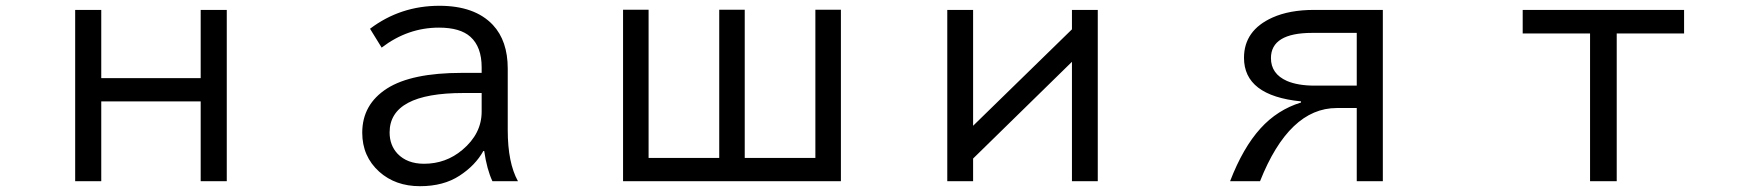

<svg xmlns="http://www.w3.org/2000/svg" viewBox="-20 -599 6040 661"><path d="M238.8 -564.9H328.6V-330.1H670.9V-564.9H760.7V24.9H670.9V-250H328.6V24.9H238.8Z M1638.2 -348.1V-367.2Q1638.2 -437.5 1599.6 -472.2Q1564.5 -503.9 1491.2 -503.9Q1383.8 -503.9 1293.9 -435.1L1253.9 -500Q1358.4 -579.1 1492.7 -579.1Q1614.7 -579.1 1676.8 -513.2Q1728 -458.5 1728 -362.8V-150.9Q1728 -38.6 1763.2 24.9H1675.3Q1656.2 -15.6 1647 -79.1H1644Q1616.2 -29.3 1562 5.9Q1506.8 42 1425.8 42Q1341.3 42 1285.6 -7.8Q1227.1 -60.5 1227.1 -142.1Q1227.1 -239.7 1312.5 -294.4Q1397 -348.1 1569.8 -348.1ZM1638.2 -278.8H1575.2Q1321.3 -278.8 1321.3 -143.1Q1321.3 -99.1 1348.6 -69.8Q1381.8 -35.2 1439.9 -35.2Q1515.1 -35.2 1571.8 -83Q1638.2 -138.7 1638.2 -214.8Z M2125 -565.4H2212.9V-55.2H2456.1V-565.4H2543.9V-55.2H2787.1V-565.4H2875V24.9H2125Z M3241.2 -564.9H3330.1V-166L3670.4 -498V-564.9H3759.3V24.9H3670.4V-386.2L3330.1 -53.2V24.9H3241.2Z M4740.7 -564.9V24.9H4650.9V-227.1H4582Q4418 -227.1 4317.9 24.9H4214.8Q4259.3 -90.8 4319.8 -157.2Q4377.9 -221.2 4459 -246.1V-250Q4262.7 -269.5 4262.7 -399.9Q4262.7 -494.6 4360.8 -538.6Q4419.4 -564.9 4503.9 -564.9ZM4650.9 -485.8H4498Q4355.5 -485.8 4355.5 -398.9Q4355.5 -344.7 4410.6 -320.3Q4448.2 -304.2 4505.9 -304.2H4650.9Z M5222.2 -564.9H5777.8V-483.9H5545.9V24.9H5454.1V-483.9H5222.2Z"/></svg>

Font: FORM UDPGothic
Style: Regular
Weight: 400
Foundry: Pronama LLC
Version: Version 1.05101